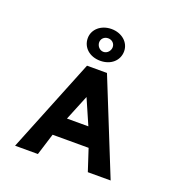

<svg xmlns="http://www.w3.org/2000/svg" viewBox="-81 -441 459 506"><g transform="rotate(20 148.5 -188.0)"><path d="M130 -332C130 -342 138 -350 149 -350C160 -350 168 -342 168 -332C168 -322 160 -312 149 -312C138 -312 130 -322 130 -332ZM98 -332C98 -306 119 -287 149 -287C179 -287 200 -306 200 -332C200 -357 178 -376 149 -376C120 -376 98 -357 98 -332ZM177 -263H121L15 0H79L98 -61H199L219 0H283ZM179 -114H119L148 -185Z"/></g></svg>

Font: Hussar Tani
Style: Dwa
Weight: 700
Foundry: Cannot Into Space Fonts
Version: Version 0.92